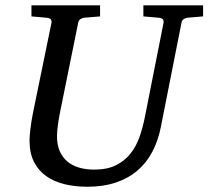

<svg xmlns="http://www.w3.org/2000/svg" viewBox="-20 -691 789 727"><path d="M690.9 -624Q682.1 -623 675.3 -618.4Q668.5 -613.8 667 -604L589.8 -213.9Q579.6 -159.7 557.1 -116.9Q534.7 -74.2 499.8 -44.7Q464.8 -15.1 417.7 0.5Q370.6 16.1 311 16.1Q264.6 16.1 224.9 6.6Q185.1 -2.9 155.3 -23.9Q125.5 -44.9 108.6 -78.1Q91.8 -111.3 91.8 -159.2Q91.8 -174.3 95 -201.7Q98.1 -229 105 -264.2L174.8 -604Q176.3 -612.3 172.4 -617.7Q168.5 -623 154.8 -624L99.1 -628.9V-670.9H358.9V-628.9L299.8 -624Q291 -623 284.2 -618.4Q277.3 -613.8 275.9 -604L207 -264.2Q201.2 -234.9 198.5 -211.7Q195.8 -188.5 195.8 -174.8Q195.8 -143.1 205.8 -119.6Q215.8 -96.2 234.1 -80.3Q252.4 -64.5 278.6 -56.6Q304.7 -48.8 336.9 -48.8Q385.7 -48.8 418.7 -65.2Q451.7 -81.5 473.6 -108.9Q495.6 -136.2 508.3 -172.6Q521 -209 528.8 -249L599.1 -604Q600.6 -612.3 596.7 -617.7Q592.8 -623 579.1 -624L522.9 -628.9V-670.9H749V-628.9Z"/></svg>

Font: Charis SIL CyrE
Style: Italic
Weight: 400
Italic angle: -11°
Foundry: SIL International
Version: Version 5.000